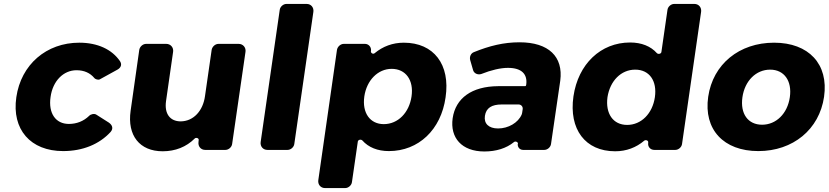

<svg xmlns="http://www.w3.org/2000/svg" viewBox="-20 -762 4212 976"><path d="M383 -545C216 -545 87 -434 63 -268C39 -104 135 6 301 6C401 6 485 -29 542 -91C557 -108 552 -126 533 -139L470 -179C460 -186 441 -182 433 -173C405 -146 370 -132 330 -132C263 -132 225 -186 237 -269C248 -350 302 -405 369 -405C408 -405 438 -391 459 -366C464 -359 480 -354 488 -359L577 -408C595 -418 601 -434 590 -451C549 -511 476 -545 383 -545Z M1193 -539H1091C1074 -539 1059 -525 1056 -509L1022 -273C1012 -200 965 -146 899 -145C844 -145 815 -184 824 -248L860 -499C863 -521 847 -539 825 -539H723C706 -539 691 -525 688 -509L644 -199C626 -73 690 7 807 7C871 7 927 -15 970 -58C977 -65 992 -59 990 -50L989 -40C986 -18 1001 0 1023 0H1126C1142 0 1158 -14 1160 -30L1228 -499C1231 -521 1215 -539 1193 -539Z M1476 -30 1573 -702C1576 -724 1561 -742 1539 -742H1436C1420 -742 1404 -728 1402 -712L1305 -40C1302 -18 1317 0 1339 0H1442C1458 0 1474 -14 1476 -30Z M2033 -545C1976 -545 1926 -526 1885 -492C1877 -484 1862 -493 1866 -504C1868 -523 1854 -539 1835 -539H1728C1711 -539 1696 -525 1693 -509L1598 154C1595 176 1610 194 1632 194H1735C1751 194 1767 180 1769 164L1799 -43C1801 -52 1815 -55 1822 -48C1853 -13 1899 6 1957 6C2108 6 2222 -103 2245 -267C2270 -434 2185 -545 2033 -545ZM1931 -131C1861 -131 1820 -188 1832 -272C1844 -354 1901 -412 1971 -412C2043 -412 2084 -354 2072 -272C2060 -189 2003 -131 1931 -131Z M2621 -547C2540 -547 2468 -529 2389 -497C2373 -491 2366 -473 2370 -457L2385 -405C2390 -388 2410 -380 2427 -386C2477 -406 2525 -417 2562 -417C2632 -417 2662 -385 2655 -332L2654 -328C2654 -326 2652 -324 2650 -324H2512C2378 -323 2296 -263 2281 -161C2267 -62 2327 8 2442 8C2502 8 2554 -8 2593 -40C2600 -46 2614 -40 2613 -31H2612C2610 -14 2622 0 2639 0H2747C2763 0 2779 -14 2781 -30L2828 -352C2844 -474 2769 -547 2621 -547ZM2512 -109C2464 -109 2439 -134 2445 -173C2451 -213 2479 -231 2531 -231H2616C2629 -231 2639 -220 2637 -207L2634 -187C2634 -186 2632 -180 2632 -180C2614 -138 2564 -109 2512 -109Z M3510 -742H3407C3391 -742 3375 -728 3373 -712L3342 -497C3340 -488 3326 -485 3319 -492C3288 -527 3241 -546 3183 -546C3034 -546 2919 -437 2895 -272C2871 -105 2955 7 3107 7C3164 7 3214 -12 3255 -47C3263 -53 3277 -47 3275 -38V-36C3272 -16 3286 0 3306 0H3413C3429 0 3445 -14 3447 -30L3544 -702C3547 -724 3532 -742 3510 -742ZM3168 -127C3096 -127 3057 -185 3068 -268C3081 -351 3137 -408 3209 -408C3281 -408 3321 -351 3309 -268C3297 -185 3240 -127 3168 -127Z M3915 -545C3738 -545 3604 -436 3580 -270C3556 -104 3658 6 3835 6C4011 6 4145 -104 4169 -270C4193 -436 4091 -545 3915 -545ZM3895 -408C3966 -408 4007 -351 3995 -268C3983 -184 3925 -128 3854 -128C3782 -128 3742 -184 3754 -268C3766 -351 3823 -408 3895 -408Z"/></svg>

Font: Trueno
Style: RoundBdIt
Weight: 700
Designer: Julieta Ulanovsky, Jasper
Foundry: Julieta Ulanovsky, Cannot Into Space Fonts
Version: Version 3.001